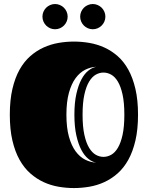

<svg xmlns="http://www.w3.org/2000/svg" viewBox="-20 -935 750 974"><path d="M355 19Q315.9 19 276.6 12.2Q237.3 5.4 201.2 -11.2Q165 -27.8 133.8 -55.4Q102.5 -83 79.3 -124.3Q56.2 -165.5 43 -221.9Q29.8 -278.3 29.8 -353Q29.8 -427.2 43 -483.9Q56.2 -540.5 79.3 -581.8Q102.5 -623 133.8 -650.4Q165 -677.7 201.2 -694.1Q237.3 -710.4 276.6 -717.3Q315.9 -724.1 355 -724.1Q394 -724.1 433.6 -717.3Q473.1 -710.4 509.3 -694.1Q545.4 -677.7 576.7 -650.4Q607.9 -623 630.9 -581.8Q653.8 -540.5 667 -483.9Q680.2 -427.2 680.2 -353Q680.2 -278.8 667 -222.2Q653.8 -165.5 630.9 -124.3Q607.9 -83 576.7 -55.4Q545.4 -27.8 509.3 -11.2Q473.1 5.4 433.6 12.2Q394 19 355 19ZM398.9 -353Q398.9 -292 408 -251Q417 -210 432.1 -185.1Q447.3 -160.2 466.1 -149.7Q484.9 -139.2 504.9 -139.2Q524.9 -139.2 543.9 -149.7Q563 -160.2 577.9 -185.1Q592.8 -210 601.8 -251Q610.8 -292 610.8 -353Q610.8 -414.1 601.8 -455.1Q592.8 -496.1 577.9 -521Q563 -545.9 543.9 -556.4Q524.9 -566.9 504.9 -566.9Q484.9 -566.9 466.1 -556.4Q447.3 -545.9 432.1 -521Q417 -496.1 408 -455.1Q398.9 -414.1 398.9 -353ZM357.4 -353Q357.4 -414.1 367.4 -458.5Q377.4 -502.9 393.1 -532.2Q408.7 -561.5 428.5 -576.9Q448.2 -592.3 468.3 -596.2Q439.5 -594.7 412.1 -581.1Q384.8 -567.4 363.5 -538.6Q342.3 -509.8 329.6 -464.1Q316.9 -418.5 316.9 -353Q316.9 -287.6 329.6 -241.9Q342.3 -196.3 363.5 -167.5Q384.8 -138.7 412.1 -125Q439.5 -111.3 468.3 -109.9Q448.2 -113.3 428.5 -128.9Q408.7 -144.5 393.1 -173.8Q377.4 -203.1 367.4 -247.6Q357.4 -292 357.4 -353ZM195.3 -850.6Q195.3 -863.8 200.4 -875.5Q205.6 -887.2 214.1 -895.8Q222.7 -904.3 234.4 -909.4Q246.1 -914.6 259.3 -914.6Q272.5 -914.6 284.2 -909.4Q295.9 -904.3 304.4 -895.8Q313 -887.2 318.1 -875.5Q323.2 -863.8 323.2 -850.6Q323.2 -837.4 318.1 -825.7Q313 -814 304.4 -805.4Q295.9 -796.9 284.2 -791.7Q272.5 -786.6 259.3 -786.6Q246.1 -786.6 234.4 -791.7Q222.7 -796.9 214.1 -805.4Q205.6 -814 200.4 -825.7Q195.3 -837.4 195.3 -850.6ZM386.7 -850.6Q386.7 -863.8 391.8 -875.5Q397 -887.2 405.5 -895.8Q414.1 -904.3 425.8 -909.4Q437.5 -914.6 450.7 -914.6Q463.9 -914.6 475.6 -909.4Q487.3 -904.3 495.8 -895.8Q504.4 -887.2 509.5 -875.5Q514.6 -863.8 514.6 -850.6Q514.6 -837.4 509.5 -825.7Q504.4 -814 495.8 -805.4Q487.3 -796.9 475.6 -791.7Q463.9 -786.6 450.7 -786.6Q437.5 -786.6 425.8 -791.7Q414.1 -796.9 405.5 -805.4Q397 -814 391.8 -825.7Q386.7 -837.4 386.7 -850.6Z"/></svg>

Font: Fascinate Inline
Style: Regular
Weight: 900
Designer: Astigmatic (AOETI)
Foundry: Astigmatic (AOETI)
Version: Version 1.000